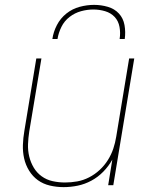

<svg xmlns="http://www.w3.org/2000/svg" viewBox="-20 -760 640 788"><path d="M241 8Q212 8 184.5 1.5Q157 -5 135.5 -20.5Q114 -36 99.5 -59.5Q85 -83 79 -110Q73 -137 74 -165.5Q75 -194 80 -223L129 -520H150L100 -220Q96 -194 95 -168Q94 -142 100 -117.5Q106 -93 118.5 -72Q131 -51 151 -36.5Q171 -22 196 -16.5Q221 -11 247 -11Q272 -11 297 -15.5Q322 -20 345.5 -32Q369 -44 389 -62.5Q409 -81 423 -103.5Q437 -126 445 -150Q453 -174 457 -199L510 -520H531L445 0H424L441 -105Q426 -78 404 -55.5Q382 -33 355 -18.5Q328 -4 299 2Q270 8 241 8ZM195 -600Q199 -629 213.5 -657Q228 -685 252.5 -704.5Q277 -724 307 -732Q337 -740 366 -740Q395 -740 422.5 -732Q450 -724 468 -704.5Q486 -685 491 -657Q496 -629 492 -600H471Q475 -625 470.5 -649.5Q466 -674 450.5 -690.5Q435 -707 411.5 -714Q388 -721 363 -721Q338 -721 312.5 -714Q287 -707 265.5 -690.5Q244 -674 232 -649.5Q220 -625 216 -600Z"/></svg>

Font: Iosevka SS04 Thin Extended
Style: Italic
Weight: 100
Width: 7
Italic angle: -9°
Monospace: yes
Designer: Belleve Invis
Foundry: Belleve Invis
Version: Version 19.0.0; ttfautohint (v1.8.4)